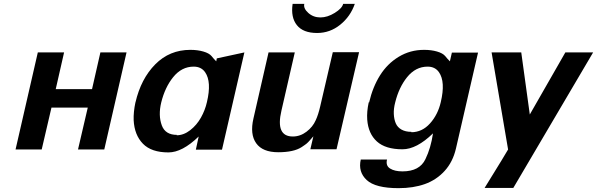

<svg xmlns="http://www.w3.org/2000/svg" viewBox="-20 -770 3075 989"><path d="M517.1 0H381.8L432.1 -215.8H245.1L194.8 0H60.1L174.8 -500H310.1L267.1 -311H454.1L497.1 -500H631.8Z M677.7 -243.2V-242.2Q706.1 -364.3 779.8 -438.7Q853.5 -513.2 960.4 -513.2Q997.6 -513.2 1027.3 -504.6Q1057.1 -496.1 1069.8 -481Q1080.1 -467.8 1093.8 -454.1L1096.7 -469.2L1238.8 -500L1123.5 1H988.8L1003.4 -66.9Q918.9 15.1 847.7 15.1Q759.8 15.1 716.1 -29.8Q672.4 -74.7 668.5 -150.9Q667 -192.9 677.7 -243.2ZM891.6 -75.2 889.6 -73.2Q926.3 -73.2 960 -99.6Q993.7 -126 1015.1 -164.3Q1036.6 -202.6 1045.9 -244.1Q1070.8 -348.6 1036.6 -397.9Q1016.6 -426.8 977.5 -426.8Q915.5 -426.8 871.6 -372.1Q829.6 -319.8 810.5 -242.2Q794.4 -175.8 813.5 -124Q831.5 -75.2 891.6 -75.2Z M1412.6 14.2H1413.6Q1332.5 14.2 1299.6 -32.2Q1266.6 -78.6 1285.6 -160.2L1363.3 -500H1498.5L1429.7 -200.2Q1398.4 -66.9 1488.3 -66.9Q1526.4 -66.9 1558.8 -91.6Q1591.3 -116.2 1606.4 -150.9Q1619.6 -179.2 1629.4 -222.2L1694.3 -501H1829.6L1713.4 -1H1578.6L1594.2 -67.9Q1589.4 -62.5 1582.3 -54.4Q1575.2 -46.4 1573 -43.9Q1570.8 -41.5 1566.4 -36.9Q1562 -32.2 1558.1 -29.3Q1554.2 -26.4 1548.3 -22.2Q1542.5 -18.1 1533.7 -12.2Q1493.2 14.2 1412.6 14.2ZM1747.6 -750H1807.6Q1785.2 -685.1 1732.4 -642.6Q1679.7 -600.1 1613.3 -600.1Q1541.5 -600.1 1509.3 -640.4Q1477.1 -680.7 1487.3 -750H1547.4Q1542 -726.6 1568.1 -703.4Q1594.2 -680.2 1630.4 -680.2Q1666.5 -680.2 1704.3 -703.6Q1742.2 -727.1 1747.6 -750Z M1879.4 -243.2 1881.3 -242.2Q1899.9 -321.8 1937.5 -381.8Q1975.1 -441.9 2033.9 -477.5Q2092.8 -513.2 2164.6 -513.2Q2201.7 -513.2 2231.2 -504.6Q2260.7 -496.1 2273.4 -481Q2283.7 -467.8 2297.4 -454.1L2307.6 -499H2442.4L2328.6 -4.9Q2312.5 64.5 2270 110.8Q2227.5 157.2 2168.2 178.2Q2108.9 199.2 2033.2 199.2Q1913.6 199.2 1868.7 157.2Q1823.7 115.2 1838.4 51.8H1973.6Q1965.8 83.5 1989.3 98.1Q2012.7 112.8 2053.2 112.8Q2141.6 112.8 2171.4 49.8Q2199.2 -7.3 2210.4 -83Q2126 -1 2053.2 -1Q1965.8 -1 1921.4 -41.3Q1877 -81.5 1871.6 -153.8Q1868.7 -194.8 1879.4 -243.2ZM2099.6 -90.8 2098.6 -88.9Q2154.3 -88.9 2195.1 -134.3Q2235.8 -179.7 2250.5 -244.1Q2275.4 -348.6 2241.2 -397.9Q2221.2 -426.8 2182.6 -426.8Q2120.6 -426.8 2076.7 -372.1Q2034.7 -319.8 2015.6 -242.2Q2007.3 -210.4 2008.5 -182.9Q2009.8 -155.3 2018.6 -134.8Q2027.3 -114.3 2048.1 -102.5Q2068.8 -90.8 2099.6 -90.8Z M2563 57.1 2597.2 0 2512.2 -500H2665L2709 -180.2L2892.1 -500H3035.2Q2641.6 168 2624 198.2H2476.1Q2530.3 111.3 2563 57.1Z"/></svg>

Font: Perun
Style: Bold Italic
Weight: 700
Italic angle: -12°
Foundry: Copyright (c) Stefan Peev, Context Ltd, 2016
Version: Version 001.000